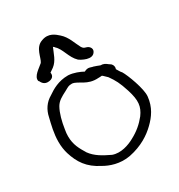

<svg xmlns="http://www.w3.org/2000/svg" viewBox="-174 -837 903 970"><g transform="rotate(-30 277.0 -352.5)"><path d="M36 -158C55 -96 86 -49 154 -15C188 5 241 24 302 13C377 -2 427 -36 462 -70C496 -103 525 -143 531 -202C536 -245 497 -346 481 -372C472 -381 468 -392 461 -402C465 -412 463 -425 454 -434L441 -443C430 -452 420 -458 403 -458C393 -462 380 -467 367 -471H365L352 -475C342 -478 331 -477 319 -470C299 -481 268 -494 237 -496H235C179 -496 140 -472 111 -452C76 -432 55 -400 47 -361C38 -323 26 -278 26 -229C26 -201 30 -178 36 -158ZM86 -269C92 -310 103 -353 120 -383C134 -407 155 -418 186 -434C207 -445 210 -450 233 -450C269 -445 295 -403 363 -408C369 -408 374 -408 382 -409C382 -409 383 -408 386 -407C391 -402 398 -396 408 -386C432 -352 443 -332 461 -276C482 -209 478 -175 448 -134C424 -104 395 -78 355 -57C323 -39 272 -21 228 -37C184 -58 147 -78 122 -113C101 -148 82 -179 82 -229C82 -240 83 -254 86 -269ZM385 -573C373 -577 372 -577 364 -588C347 -619 336 -661 304 -689C287 -704 257 -733 211 -715C164 -699 164 -641 148 -619C130 -602 83 -576 92 -546V-545H94C99 -535 109 -513 140 -518C165 -522 169 -539 166 -552C174 -558 185 -565 189 -568C219 -591 228 -628 242 -659C243 -658 247 -655 250 -652V-651C280 -625 284 -573 319 -540C328 -533 388 -496 408 -536C416 -552 403 -569 385 -573Z"/></g></svg>

Font: Stray Cat
Style: BdExt
Weight: 700
Version: Version 1.0